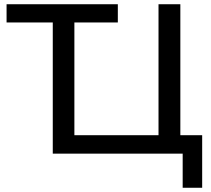

<svg xmlns="http://www.w3.org/2000/svg" viewBox="-20 -725 997 906"><path d="M842 161V0H229V-619H11V-705H536V-619H331V-87H728V-705H831V-87H934V161Z"/></svg>

Font: Mulish SemiBold
Style: Regular
Weight: 600
Designer: Vernon Adams
Foundry: Vernon Adams
Version: Version 3.603; ttfautohint (v1.8.3)